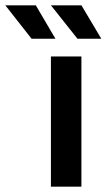

<svg xmlns="http://www.w3.org/2000/svg" viewBox="-116 -704 402 724"><path d="M76 -491H191V0H76ZM-96 -684H19L93 -558H3ZM76 -684H191L266 -558H176Z"/></svg>

Font: Montserrat Ace
Style: Bold
Weight: 600
Designer: Julieta Ulanovsky
Foundry: Julieta Ulanovsky
Version: Version 1